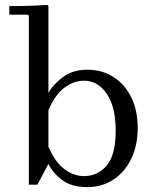

<svg xmlns="http://www.w3.org/2000/svg" viewBox="-20 -755 633 785"><path d="M337 -470Q397 -470 443.5 -440.5Q490 -411 516.5 -357.5Q543 -304 543 -232Q543 -160 516.5 -105.5Q490 -51 443.5 -20.5Q397 10 337 10Q274 10 235.5 -18Q197 -46 178 -85L133 0H98V-690L93 -695H18V-730Q44 -730 70 -730.5Q96 -731 121.5 -732Q147 -733 173 -735L178 -730V-375Q197 -410 237.5 -440Q278 -470 337 -470ZM323 -35Q380 -35 416.5 -78.5Q453 -122 453 -220Q453 -318 416.5 -371.5Q380 -425 323 -425Q282 -425 244 -397Q206 -369 178 -305V-155Q206 -91 244 -63Q282 -35 323 -35Z"/></svg>

Font: Brygada 1918
Style: Regular
Weight: 400
Designer: Mateusz Machalski | Borys Kosmynka | Przemek Hoffer
Foundry: NIEPODLEGLA 2018
Version: Version 3.006